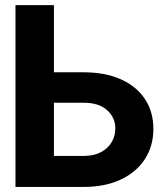

<svg xmlns="http://www.w3.org/2000/svg" viewBox="-20 -739 664 759"><path d="M138.5 -453.3H309.6Q395.1 -453.3 457.1 -425.8Q519.1 -398.3 552.7 -347.9Q586.3 -297.6 586.3 -229.5Q586.3 -161.7 552.7 -109.9Q519.1 -58.1 457.1 -29.1Q395.1 0 309.6 0H41.2V-718.8H193.2V-122.5H309.6Q350.4 -122.5 378.6 -137.2Q406.7 -151.9 421.3 -176.9Q435.9 -201.9 435.9 -231.4Q435.9 -273.9 403.4 -303.5Q370.9 -333.1 309.6 -332.8H138.5Z"/></svg>

Font: Inter Display V
Style: Regular
Weight: 400
Designer: Rasmus Andersson
Foundry: rsms
Version: Version 3.015;git-src